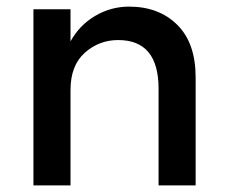

<svg xmlns="http://www.w3.org/2000/svg" viewBox="-20 -560 681 580"><path d="M193 -288V0H81V-532H193V-435Q220 -484 267.5 -512Q315 -540 370 -540Q460 -540 515.5 -485Q571 -430 571 -326V0H459V-292Q459 -439 337 -439Q279 -439 236 -400.5Q193 -362 193 -288Z"/></svg>

Font: Montserrat_am3
Style: Regular
Weight: 400
Designer: Julieta Ulanovsky
Foundry: Julieta Ulanovsky, Armenina letters added by Vahan Hovhannisyan
Version: Version 2.001